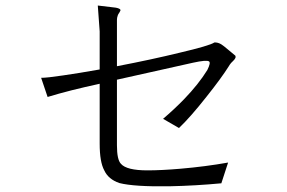

<svg xmlns="http://www.w3.org/2000/svg" viewBox="-20 -728 1040 695"><path d="M128.9 -446.3 152.3 -377Q190.4 -388.7 240.2 -401.4Q287.1 -413.1 340.8 -424.8V-208Q340.8 -141.6 357.4 -111.3Q372.1 -79.1 412.1 -65.4Q465.8 -51.8 593.8 -53.7Q688.5 -55.7 781.2 -64.5L805.7 -139.6Q723.6 -125 632.8 -117.2Q563.5 -111.3 513.7 -111.3Q438.5 -111.3 418 -134.8Q403.3 -149.4 403.3 -202.1V-439.5L678.7 -501Q727.5 -511.7 736.3 -505.9Q744.1 -502 730.5 -474.6Q699.2 -423.8 646.5 -369.1Q609.4 -331.1 570.3 -297.9L627.9 -264.6Q669.9 -304.7 727.5 -377.9Q781.2 -445.3 807.6 -487.3Q811.5 -494.1 816.4 -500Q819.3 -502.9 824.2 -507.8Q830.1 -513.7 831.1 -516.6Q834 -520.5 832 -526.4L808.6 -545.9Q789.1 -562.5 781.2 -567.4Q768.6 -575.2 755.9 -574.2Q738.3 -562.5 629.9 -537.1Q530.3 -512.7 403.3 -488.3V-656.2Q403.3 -664.1 406.2 -671.9Q407.2 -675.8 412.1 -682.6Q417 -690.4 416 -692.4Q414.1 -697.3 399.4 -700.2L334 -708Q335.9 -678.7 340.8 -614.3Q340.8 -551.8 340.8 -476.6Q263.7 -462.9 209 -455.1Q150.4 -446.3 128.9 -446.3Z"/></svg>

Font: DotumChe
Style: Regular
Weight: 400
Monospace: yes
Version: Version 2.21